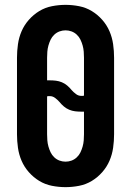

<svg xmlns="http://www.w3.org/2000/svg" viewBox="-20 -763 540 791"><path d="M250 8Q222 8 194 2.5Q166 -3 142 -17.5Q118 -32 99 -53.5Q80 -75 69 -100.5Q58 -126 54 -154Q50 -182 50 -210V-525Q50 -553 54 -581Q58 -609 69 -634.5Q80 -660 99 -681.5Q118 -703 142 -717.5Q166 -732 194 -737.5Q222 -743 250 -743Q278 -743 306 -737.5Q334 -732 358 -717.5Q382 -703 401 -681.5Q420 -660 431 -634.5Q442 -609 446 -581Q450 -553 450 -525V-210Q450 -182 446 -154Q442 -126 431 -100.5Q420 -75 401 -53.5Q382 -32 358 -17.5Q334 -3 306 2.5Q278 8 250 8ZM315 -368Q318 -368 321 -368Q324 -368 326 -369V-525Q326 -537 325 -550Q324 -563 320.5 -575.5Q317 -588 311.5 -599.5Q306 -611 296.5 -620Q287 -629 275 -633.5Q263 -638 250 -638Q237 -638 225 -633.5Q213 -629 203.5 -620Q194 -611 188.5 -599.5Q183 -588 179.5 -575.5Q176 -563 175 -550Q174 -537 174 -525V-432H185Q198 -432 210.5 -430.5Q223 -429 235 -424Q247 -419 257 -410.5Q267 -402 275 -392Q283 -383 293 -375.5Q303 -368 315 -368ZM250 -97Q263 -97 275 -101.5Q287 -106 296.5 -115Q306 -124 311.5 -135.5Q317 -147 320.5 -159.5Q324 -172 325 -185Q326 -198 326 -210V-303H315Q302 -303 289.5 -304.5Q277 -306 265 -311Q253 -316 243 -324.5Q233 -333 225 -343Q217 -352 207 -359.5Q197 -367 185 -367Q182 -367 179 -367Q176 -367 174 -366V-210Q174 -198 175 -185Q176 -172 179.5 -159.5Q183 -147 188.5 -135.5Q194 -124 203.5 -115Q213 -106 225 -101.5Q237 -97 250 -97Z"/></svg>

Font: Iosevka SS18 Extrabold
Style: Regular
Weight: 800
Monospace: yes
Designer: Belleve Invis
Foundry: Belleve Invis
Version: Version 25.1.1; ttfautohint (v1.8.4)